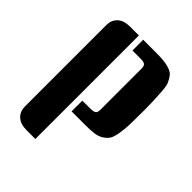

<svg xmlns="http://www.w3.org/2000/svg" viewBox="-205 -613 948 948"><g transform="rotate(45 269.0 -138.5)"><path d="M237 -500H334Q433 -500 456 -466Q467 -450 473.5 -435Q480 -420 482 -388Q487 -330 487 -259Q487 -188 486 -156.5Q485 -125 479.5 -92.5Q474 -60 465 -45.5Q456 -31 438 -19Q420 -7 396 -3.5Q372 0 334 0H237V-75H291Q317 -75 324.5 -82Q332 -89 332 -104V-395Q332 -411 324.5 -418Q317 -425 291 -425H237ZM207 223H146Q102 223 79.5 201.5Q57 180 57 146V-423Q57 -457 79.5 -478.5Q102 -500 146 -500H207Z"/></g></svg>

Font: Keania One
Style: Regular
Weight: 400
Designer: Julia Petretta
Foundry: Julia Petretta
Version: Version 1.003